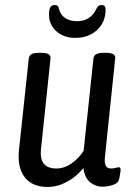

<svg xmlns="http://www.w3.org/2000/svg" viewBox="-20 -733 523 760"><path d="M168 7Q107 7 77.5 -32Q48 -71 55 -138L94 -502Q96 -513 105 -518.5Q114 -524 134 -524H144Q182 -524 180 -502L142 -141Q135 -66 203 -66Q234 -66 262.5 -85.5Q291 -105 311 -136L350 -502Q352 -524 390 -524H400Q438 -524 436 -502L395 -108Q391 -66 419 -66Q430 -66 438 -68.5Q446 -71 451 -71Q459 -71 457 -55Q456 -46 453.5 -33Q451 -20 449 -17Q445 -7 425.5 -0.5Q406 6 384 6Q361 6 338.5 -10Q316 -26 310 -68Q282 -33 244.5 -13Q207 7 168 7ZM278 -583Q233 -583 203.5 -609Q174 -635 174 -675Q174 -698 180 -705.5Q186 -713 196 -713Q205 -713 208.5 -709.5Q212 -706 214 -696Q220 -673 239 -661Q258 -649 285 -649Q338 -649 361 -697Q365 -705 369 -709Q373 -713 383 -713Q398 -713 398 -695Q398 -646 364.5 -614.5Q331 -583 278 -583Z"/></svg>

Font: Asap Condensed Condensed Regular
Style: Italic
Weight: 400
Width: 3
Italic angle: -6°
Designer: Pablo Cosgaya
Foundry: Omnibus-Type
Version: Version 3.001; ttfautohint (v1.8.4.7-5d5b)